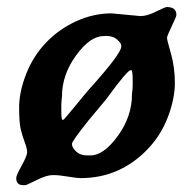

<svg xmlns="http://www.w3.org/2000/svg" viewBox="-20 -503 533 549"><path d="M155.3 -185.5Q155.3 -160.2 159.2 -160.2H160.6Q162.6 -160.2 194.1 -198.7Q225.6 -237.3 233.9 -246.6Q326.7 -349.6 326.7 -369.6V-372.6Q326.7 -379.4 314.9 -389.9Q303.2 -400.4 282.2 -400.4L279.3 -399.9H276.4Q237.8 -399.9 197.5 -344.5Q157.2 -289.1 157.2 -227.1Q156.2 -221.2 156.2 -217.8L155.3 -205.1ZM359.4 -272.9Q359.4 -302.2 355.5 -302.2H353.5Q344.2 -302.2 287.6 -224.6Q281.7 -216.3 275.9 -210Q270.5 -203.1 264.6 -196.3L233.9 -159.7Q186 -99.6 186 -92.3V-89.4Q186 -81.5 197.5 -70.1Q209 -58.6 229.5 -58.6H238.8Q276.4 -58.6 316.9 -114.3Q357.4 -169.9 357.4 -233.9Q358.4 -240.7 358.4 -243.7L358.9 -247.1L359.4 -259.8ZM457 -482.9Q484.4 -482.9 484.4 -460Q484.4 -455.6 470.9 -427.7Q457.5 -399.9 457.5 -394.5Q457.5 -389.2 468.8 -349.9Q480 -310.5 480 -265.6Q480 -220.7 460 -168.2Q439.9 -115.7 401.9 -76.2Q322.3 6.3 210.4 6.3Q200.2 6.3 174.6 2Q148.9 -2.4 131.1 -2.4Q113.3 -2.4 84.5 12Q55.7 26.4 52.7 26.4H45.9Q26.4 26.4 26.4 5.9Q26.4 -1.5 42 -29.5Q57.6 -57.6 57.6 -67.9Q57.6 -78.1 51 -95.5Q44.4 -112.8 39.6 -132.1Q34.7 -151.4 34.7 -195.8Q34.7 -240.2 54.9 -291.7Q75.2 -343.3 112.1 -381.6Q148.9 -419.9 198.2 -442.4Q247.6 -464.8 298.8 -464.8L381.8 -457Q400.4 -457 426.3 -470Q452.1 -482.9 457 -482.9Z"/></svg>

Font: Averia Serif Libre
Style: Bold Italic
Weight: 700
Italic angle: -6.90001°
Version: Version 1.002